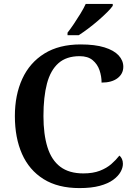

<svg xmlns="http://www.w3.org/2000/svg" viewBox="-20 -951 688 981"><path d="M386 10Q276 10 202.5 -36Q129 -82 92.5 -164.5Q56 -247 56 -358Q56 -466 94 -548.5Q132 -631 207 -677.5Q282 -724 392 -724Q465 -724 513.5 -709Q562 -694 586 -668Q610 -642 610 -610Q610 -574 580.5 -551.5Q551 -529 499 -529Q499 -561 488.5 -592Q478 -623 453.5 -643.5Q429 -664 387 -664Q319 -664 278.5 -628Q238 -592 220 -524Q202 -456 202 -358Q202 -265 222.5 -199Q243 -133 288 -99Q333 -65 406 -65Q455 -65 490 -78.5Q525 -92 549 -113Q573 -134 590 -156Q598 -150 603 -139Q608 -128 608 -114Q608 -94 596 -72.5Q584 -51 558 -32Q532 -13 489.5 -1.5Q447 10 386 10ZM325 -784Q340 -803 357.5 -829Q375 -855 391.5 -882Q408 -909 418 -931H556V-921Q547 -908 527 -888Q507 -868 481.5 -846Q456 -824 430 -804.5Q404 -785 382 -771H325Z"/></svg>

Font: Noto Serif Bengali SemiBold
Style: Regular
Weight: 600
Version: Version 2.003